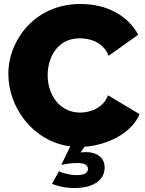

<svg xmlns="http://www.w3.org/2000/svg" viewBox="-20 -734 731 967"><path d="M242 192C269 203 307 213 355 213C460 213 507 166 507 110C507 54 461 32 413 32C402 32 394 33 386 34L406 5C521 -3 643 -63 683 -159L524 -254C500 -190 436 -167 383 -167C281 -167 220 -256 220 -355C220 -444 269 -541 381 -541C434 -541 500 -522 527 -453L676 -559C627 -652 522 -714 385 -714C157 -714 22 -533 22 -361C22 -192 147 -21 334 3L289 96C304 93 340 87 368 87C401 87 423 94 423 117C423 140 398 148 367 148C331 148 292 137 277 128Z"/></svg>

Font: Raleway Black
Style: Regular
Weight: 900
Designer: Matt McInerney, Pablo Impallari, Rodrigo Fuenzalida
Foundry: Matt McInerney, Pablo Impallari, Rodrigo Fuenzalida
Version: Version 3.000g; ttfautohint (v1.5) -l 8 -r 28 -G 28 -x 14 -D